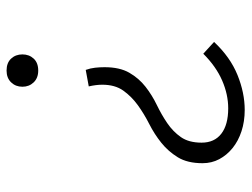

<svg xmlns="http://www.w3.org/2000/svg" viewBox="-108 -628 747 570"><g transform="rotate(90 265.0 -342.5)"><path d="M231 -273Q231 -255 236 -233L187 -224Q182 -238 180.5 -252Q179 -266 179 -280Q179 -325 195.5 -353.5Q212 -382 237 -401.5Q262 -421 291 -435Q320 -449 345 -466Q370 -483 386.5 -506.5Q403 -530 403 -568Q403 -606 376.5 -626.5Q350 -647 301 -647Q260 -647 218.5 -629Q177 -611 139 -573L104 -605Q149 -653 202 -674.5Q255 -696 306 -696Q340 -696 369 -686.5Q398 -677 419 -660Q440 -643 452 -620.5Q464 -598 464 -571Q464 -526 446.5 -497.5Q429 -469 403.5 -448.5Q378 -428 347.5 -412.5Q317 -397 291.5 -378.5Q266 -360 248.5 -335.5Q231 -311 231 -273ZM237 -36Q237 -16 224 -2.5Q211 11 189 11Q166 11 153.5 -2.5Q141 -16 141 -36Q141 -56 153.5 -69.5Q166 -83 189 -83Q211 -83 224 -69.5Q237 -56 237 -36Z"/></g></svg>

Font: Glekhifnjqigglhiwekvrgaqftz
Style: Regular
Weight: 300
Italic angle: -8°
Designer: Carrois Corporate & Edenspiekermann
Foundry: Carrois Corporate GbR & Edenspiekermann AG
Version: Version 2.001